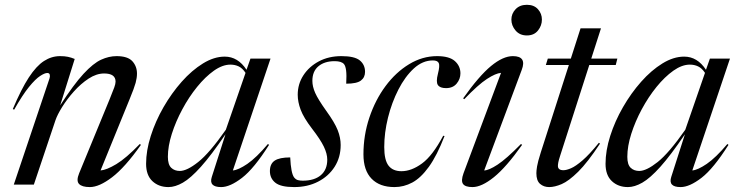

<svg xmlns="http://www.w3.org/2000/svg" viewBox="-20 -750 2998 780"><path d="M37.5 -304.5 32 -307Q66.5 -388.5 97.2 -435.5Q128 -482.5 158.8 -502.2Q189.5 -522 224 -522Q242.5 -522 255.8 -519.2Q269 -516.5 283.5 -510.5L224.5 -322Q279.5 -407 319.2 -450Q359 -493 390.8 -507.5Q422.5 -522 453.5 -522Q499 -522 517.8 -501.2Q536.5 -480.5 536.5 -451Q536.5 -434 531 -413.5Q525.5 -393 506.5 -347L388.5 -57.5Q413 -59.5 452.5 -83.2Q492 -107 548 -165L552.5 -161.5Q487.5 -69.5 435.2 -29.8Q383 10 345 10Q313 10 301 -2.8Q289 -15.5 301.5 -46L425 -346Q439 -380 444.2 -394.8Q449.5 -409.5 449.5 -418.5Q449.5 -451.5 403 -451.5Q372 -451.5 340.2 -430.8Q308.5 -410 280.5 -378.8Q252.5 -347.5 232.8 -315.8Q213 -284 205.5 -262L117.5 0H36L181 -431Q184 -439.5 182.2 -446.5Q180.5 -453.5 172 -453.5Q161.5 -453.5 142.8 -441.2Q124 -429 97.8 -396.8Q71.5 -364.5 37.5 -304.5Z M840.5 -31.5 896 -204.5Q838 -119 796.2 -72.5Q754.5 -26 723 -8Q691.5 10 664.5 10Q625 10 599.2 -14Q573.5 -38 573.5 -84.5Q573.5 -138 592.5 -197.8Q611.5 -257.5 644.2 -314.5Q677 -371.5 718.2 -418Q759.5 -464.5 804.5 -492.2Q849.5 -520 893 -520Q946.5 -520 981.5 -466.5L997.5 -512H1079L926 -57.5Q948.5 -59.5 984.8 -84.2Q1021 -109 1068.5 -165L1073 -161.5Q1012 -65 963.2 -27.5Q914.5 10 878.5 10Q827 10 840.5 -31.5ZM662 -113Q662 -81.5 675.5 -68.5Q689 -55.5 710.5 -55.5Q739.5 -55.5 785.2 -91.8Q831 -128 897.5 -223L977.5 -454Q965 -473 949.8 -480.2Q934.5 -487.5 916 -487.5Q884 -487.5 849 -462.8Q814 -438 780.8 -397Q747.5 -356 720.8 -306.2Q694 -256.5 678 -206.2Q662 -156 662 -113Z M1159 -110.5Q1162 -46 1175 -29Q1182 -20.5 1190.5 -18.2Q1199 -16 1210 -16Q1257 -16 1283.2 -38.2Q1309.5 -60.5 1309.5 -101.5Q1309.5 -125.5 1295.5 -154.5Q1281.5 -183.5 1247.5 -227.5Q1213.5 -272 1201.5 -304Q1189.5 -336 1189.5 -365Q1189.5 -408.5 1212.5 -444Q1235.5 -479.5 1275.5 -500.8Q1315.5 -522 1367 -522Q1420.5 -522 1441.8 -504.5Q1463 -487 1463 -458Q1463 -435.5 1446.2 -422.8Q1429.5 -410 1386.5 -410Q1388.5 -445.5 1386 -464Q1383.5 -482.5 1377.5 -489.5Q1367.5 -501.5 1339.5 -501.5Q1298.5 -501.5 1273.8 -481Q1249 -460.5 1249 -421.5Q1249 -398.5 1260.5 -372.5Q1272 -346.5 1305.5 -299.5Q1339.5 -252.5 1351.8 -221.5Q1364 -190.5 1364 -161Q1364 -111 1339.5 -72.5Q1315 -34 1272.2 -12Q1229.5 10 1175 10Q1120.5 10 1098.5 -7.8Q1076.5 -25.5 1076.5 -55Q1076.5 -84.5 1096 -97.5Q1115.5 -110.5 1159 -110.5Z M1738.5 -504.5Q1697 -504.5 1661.2 -471.8Q1625.5 -439 1598.5 -386.2Q1571.5 -333.5 1556.2 -272Q1541 -210.5 1541 -152.5Q1541 -99.5 1558.5 -77Q1576 -54.5 1611 -54.5Q1651.5 -54.5 1694.5 -86Q1737.5 -117.5 1780.5 -198.5L1786 -197.5Q1755 -117.5 1722.2 -72.2Q1689.5 -27 1655 -8.5Q1620.5 10 1582.5 10Q1522.5 10 1489.5 -24Q1456.5 -58 1456.5 -123Q1456.5 -200.5 1480.5 -272.2Q1504.5 -344 1546.2 -400.2Q1588 -456.5 1642 -489.2Q1696 -522 1755.5 -522Q1805.5 -522 1828 -501.8Q1850.5 -481.5 1850.5 -452Q1850.5 -429 1835.2 -410.5Q1820 -392 1792 -392Q1767.5 -392 1759 -404.5Q1750.5 -417 1759 -450Q1767.5 -483 1762.5 -493.8Q1757.5 -504.5 1738.5 -504.5Z M2057.5 -670.5Q2057.5 -694.5 2074.5 -712.5Q2091.5 -730.5 2120.5 -730.5Q2149.5 -730.5 2165.5 -712.5Q2181.5 -694.5 2181.5 -670.5Q2181.5 -646 2165.5 -626Q2149.5 -606 2120.5 -606Q2091.5 -606 2074.5 -626Q2057.5 -646 2057.5 -670.5ZM1863 -46 2015.5 -454Q1994 -452.5 1958.2 -429.2Q1922.5 -406 1866 -347L1861.5 -350.5Q1926 -441.5 1974.8 -481.8Q2023.5 -522 2063.5 -522Q2121 -522 2099.5 -466L1947 -57.5Q1966 -58 2001.2 -81Q2036.5 -104 2096.5 -165L2101 -161.5Q2036.5 -70.5 1986.5 -30.2Q1936.5 10 1899.5 10Q1870 10 1861 -2.8Q1852 -15.5 1863 -46Z M2255.5 -117Q2250 -100 2248.2 -90.8Q2246.5 -81.5 2246.5 -76Q2246.5 -58.5 2269 -58.5Q2281 -58.5 2299.8 -66.5Q2318.5 -74.5 2346.5 -98.5Q2374.5 -122.5 2413 -170L2417.5 -166.5Q2367 -90 2328.8 -52.2Q2290.5 -14.5 2262 -2.2Q2233.5 10 2211 10Q2189 10 2174 -3Q2159 -16 2159 -46.5Q2159 -56.5 2161.8 -74Q2164.5 -91.5 2177 -131L2291 -486H2197.5L2205.5 -512H2299L2338.5 -635H2421.5L2382 -512H2488L2481.5 -486H2374Z M2707 -31.5 2762.5 -204.5Q2704.5 -119 2662.8 -72.5Q2621 -26 2589.5 -8Q2558 10 2531 10Q2491.5 10 2465.8 -14Q2440 -38 2440 -84.5Q2440 -138 2459 -197.8Q2478 -257.5 2510.8 -314.5Q2543.5 -371.5 2584.8 -418Q2626 -464.5 2671 -492.2Q2716 -520 2759.5 -520Q2813 -520 2848 -466.5L2864 -512H2945.5L2792.5 -57.5Q2815 -59.5 2851.2 -84.2Q2887.5 -109 2935 -165L2939.5 -161.5Q2878.5 -65 2829.8 -27.5Q2781 10 2745 10Q2693.5 10 2707 -31.5ZM2528.5 -113Q2528.5 -81.5 2542 -68.5Q2555.5 -55.5 2577 -55.5Q2606 -55.5 2651.8 -91.8Q2697.5 -128 2764 -223L2844 -454Q2831.5 -473 2816.2 -480.2Q2801 -487.5 2782.5 -487.5Q2750.5 -487.5 2715.5 -462.8Q2680.5 -438 2647.2 -397Q2614 -356 2587.2 -306.2Q2560.5 -256.5 2544.5 -206.2Q2528.5 -156 2528.5 -113Z"/></svg>

Font: Newsreader 72pt
Style: Italic
Weight: 400
Italic angle: -17°
Designer: Hugues Gentile
Foundry: Production Type
Version: Version 1.003; ttfautohint (v1.8.3)